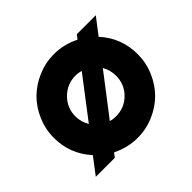

<svg xmlns="http://www.w3.org/2000/svg" viewBox="-129 -700 878 878"><g transform="rotate(-45 309.5 -261.0)"><path d="M47.9 0 108.4 -79.6Q38.1 -157.2 38.1 -261.2Q38.1 -316.4 59.6 -366.7Q81.1 -417 117.4 -453.1Q153.8 -489.3 204.1 -510.7Q254.4 -532.2 309.1 -532.2Q373.5 -532.2 432.1 -502.4L447.8 -522.5H570.3L509.8 -443.4Q580.1 -366.7 580.1 -261.2Q580.1 -206.1 558.6 -155.8Q537.1 -105.5 501 -69.3Q464.8 -33.2 414.6 -11.7Q364.3 9.8 309.1 9.8Q246.6 9.8 186 -20L170.9 0ZM177.2 -261.2Q177.2 -226.1 196.3 -193.4L344.7 -387.7Q327.6 -393.1 309.1 -393.1Q254.9 -393.1 216.1 -354.5Q177.2 -315.9 177.2 -261.2ZM440.4 -261.2Q440.4 -298.3 422.4 -329.1L273.4 -134.8Q290 -129.9 309.1 -129.9Q363.8 -129.9 402.1 -168.2Q440.4 -206.5 440.4 -261.2Z"/></g></svg>

Font: Basically A Sans Serif
Style: Bold
Weight: 700
Designer: Hyung-Suk Kim
Foundry: Mental Design
Version: 1.000